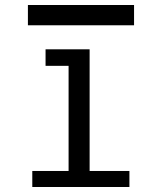

<svg xmlns="http://www.w3.org/2000/svg" viewBox="-20 -747 640 767"><path d="M162 -550H338V-64H497V0H109V-64H254V-168V-484H162ZM91.5 -727H515.5V-646H91.5Z"/></svg>

Font: JuliaMono Latin
Style: Regular
Weight: 400
Monospace: yes
Designer: cormullion
Foundry: corm
Version: Version 0.049; ttfautohint (v1.8.4)